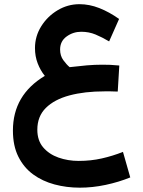

<svg xmlns="http://www.w3.org/2000/svg" viewBox="-20 -556 679 914"><path d="M547.9 -244.1 540.5 -120.1Q520.5 -121.1 506.3 -121.1Q492.2 -121.1 478 -121.1Q382.8 -121.1 310.8 -101.8Q238.8 -82.5 198.2 -42.2Q157.7 -2 157.7 61.5Q157.7 112.8 185.5 145.5Q213.4 178.2 258.3 194.1Q303.2 210 354.5 210Q412.6 210 464.6 198.2Q516.6 186.5 565.4 167L600.1 288.6Q544.9 311 482.7 324.2Q420.4 337.4 359.9 337.4Q296.9 337.4 239.5 322Q182.1 306.6 137.7 274.2Q93.3 241.7 67.4 189.9Q41.5 138.2 41.5 65.4Q41.5 -104 193.4 -194.8Q172.4 -220.7 159.4 -254.4Q146.5 -288.1 146.5 -327.1Q146.5 -383.3 176.3 -430.9Q206.1 -478.5 254.4 -507.3Q302.7 -536.1 358.4 -536.1Q405.3 -536.1 452.6 -517.6Q500 -499 546.9 -465.8L499.5 -358.9Q465.8 -378.9 434.6 -391.8Q403.3 -404.8 366.7 -404.8Q328.1 -404.8 297.1 -382.3Q266.1 -359.9 266.1 -320.3Q266.1 -290.5 281.5 -269.5Q296.9 -248.5 311.5 -236.3Q356.9 -241.7 393.6 -244.9Q430.2 -248 467.3 -248Q487.3 -248 505.6 -247.3Q523.9 -246.6 547.9 -244.1Z"/></svg>

Font: Vazirmatn FD NL
Style: Bold
Weight: 700
Designer: Saber Rastikerdar
Foundry: Saber Rastikerdar
Version: Version 33.003